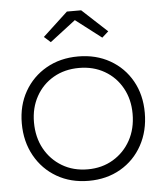

<svg xmlns="http://www.w3.org/2000/svg" viewBox="-53 -775 704 832"><g transform="rotate(-5 299.5 -359.5)"><path d="M300 10Q222 10 161.5 -25Q101 -60 66.5 -122Q32 -184 32 -263Q32 -341 66.5 -401.5Q101 -462 161.5 -496.5Q222 -531 300 -531Q378 -531 438.5 -496.5Q499 -462 533 -401.5Q567 -341 567 -263Q567 -184 533 -122Q499 -60 438.5 -25Q378 10 300 10ZM300 -40Q362 -40 410.5 -69Q459 -98 486.5 -148Q514 -198 514 -263Q514 -326 486.5 -375.5Q459 -425 410.5 -453Q362 -481 300 -481Q237 -481 188.5 -453Q140 -425 112.5 -375.5Q85 -326 85 -263Q85 -198 112.5 -148Q140 -98 188.5 -69Q237 -40 300 -40ZM188 -603 160 -628 269 -729H331L440 -628L412 -603L300 -689Z"/></g></svg>

Font: Lexend ExtraLight
Style: Regular
Weight: 200
Designer: Bonnie Shaver-Troup, Thomas Jockin
Foundry: Lexend
Version: Version 1.007; ttfautohint (v1.8.3)